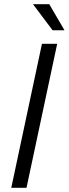

<svg xmlns="http://www.w3.org/2000/svg" viewBox="-20 -900 329 920"><path d="M181 -690H254L107 0H34ZM138 -880H216L289 -755H232Z"/></svg>

Font: D-DIN
Style: DIN-Italic
Weight: 400
Italic angle: -12°
Designer: Charles Nix
Foundry: Datto Inc.
Version: Version 1.00